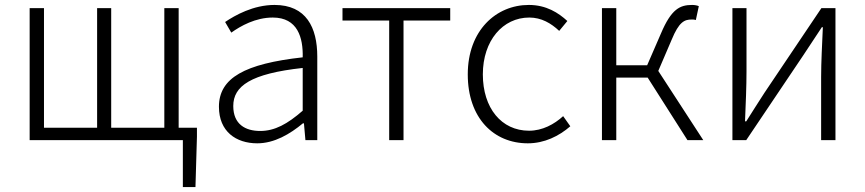

<svg xmlns="http://www.w3.org/2000/svg" viewBox="-20 -567 3500 777"><path d="M100 0H720V190H771L777 -14V-50H703V-534H645V-50H430V-534H373V-50H158V-534H100Z M1021 13C1090 13 1153 -24 1206 -68H1210L1216 0H1264V-338C1264 -456 1219 -547 1091 -547C1005 -547 931 -505 891 -478L916 -435C954 -462 1014 -496 1084 -496C1185 -496 1207 -414 1205 -335C971 -309 866 -252 866 -135C866 -35 935 13 1021 13ZM1033 -37C973 -37 924 -64 924 -138C924 -219 995 -269 1205 -292V-119C1143 -65 1092 -37 1033 -37Z M1555 0H1613V-484H1802V-534H1366V-484H1555Z M2116 13C2183 13 2242 -16 2288 -56L2259 -97C2223 -64 2175 -38 2121 -38C2009 -38 1934 -130 1934 -266C1934 -403 2015 -496 2122 -496C2171 -496 2210 -473 2243 -442L2276 -482C2240 -515 2191 -547 2120 -547C1988 -547 1873 -444 1873 -266C1873 -89 1978 13 2116 13Z M2416 0H2474V-253H2601L2762 0H2826L2644 -280L2698 -406C2728 -479 2750 -488 2779 -488C2787 -488 2790 -488 2796 -486L2808 -542C2802 -545 2791 -547 2781 -547C2732 -547 2697 -531 2655 -432L2599 -303H2474V-534H2416Z M2944 0H3000L3230 -342C3252 -375 3284 -424 3306 -457H3310C3307 -387 3303 -315 3303 -256V0H3361V-534H3304L3074 -192C3053 -159 3021 -110 3000 -76H2995C2998 -147 3001 -219 3001 -277V-534H2944Z"/></svg>

Font: GenYoGothic2 TW L
Style: Regular
Weight: 300
Version: Version 2.100;PS 2.1;hotconv 16.6.51;makeotf.lib2.5.65220 DE